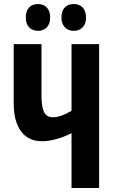

<svg xmlns="http://www.w3.org/2000/svg" viewBox="-20 -933 586 953"><path d="M472 0H335V-272Q295 -252 257.5 -242Q220 -232 188 -232Q121 -232 84.5 -281Q48 -330 48 -420V-714H186V-457Q186 -401 199 -376Q212 -351 242 -351Q263 -351 285.5 -359Q308 -367 335 -383V-714H472ZM108 -846Q108 -879 124.5 -896Q141 -913 168 -913Q196 -913 212.5 -895.5Q229 -878 229 -846Q229 -815 212.5 -797.5Q196 -780 169 -780Q141 -780 124.5 -797.5Q108 -815 108 -846ZM285 -846Q285 -879 301.5 -896Q318 -913 346 -913Q374 -913 390.5 -895.5Q407 -878 407 -846Q407 -815 390.5 -797.5Q374 -780 346 -780Q318 -780 301.5 -798Q285 -816 285 -846Z"/></svg>

Font: Noto Sans Display ExtraCondensed
Style: Bold
Weight: 700
Width: 2
Designer: Monotype Design Team
Foundry: Monotype Imaging Inc.
Version: Version 2.003